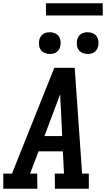

<svg xmlns="http://www.w3.org/2000/svg" viewBox="-27 -1147 647 1167"><path d="M-7 0V-92H46L303 -735H427L472 -92H513V0H307L306 -92H362L355 -227H207L156 -92H199L200 0ZM351 -320 343 -490Q341 -511 340 -532Q339 -553 339 -575Q331 -553 323 -532Q315 -511 307 -490L243 -320ZM506 -819Q490 -819 475.5 -825Q461 -831 452 -842.5Q443 -854 441 -869.5Q439 -885 441 -901Q443 -912 448.5 -922Q454 -932 463.5 -939Q473 -946 484 -948.5Q495 -951 506 -951Q522 -951 536.5 -945Q551 -939 559.5 -927.5Q568 -916 570.5 -900.5Q573 -885 570 -869Q568 -858 562.5 -848Q557 -838 548 -831Q539 -824 528 -821.5Q517 -819 506 -819ZM276 -819Q260 -819 245.5 -825Q231 -831 222 -842.5Q213 -854 211 -869.5Q209 -885 211 -901Q213 -912 218.5 -922Q224 -932 233.5 -939Q243 -946 254 -948.5Q265 -951 276 -951Q292 -951 306.5 -945Q321 -939 329.5 -927.5Q338 -916 340.5 -900.5Q343 -885 340 -869Q338 -858 332.5 -848Q327 -838 318 -831Q309 -824 298 -821.5Q287 -819 276 -819ZM253 -1053 252 -1127H597L598 -1053Z"/></svg>

Font: Iosevka Etoile Semibold
Style: Italic
Weight: 600
Italic angle: -9°
Designer: Belleve Invis
Foundry: Belleve Invis
Version: Version 22.1.2; ttfautohint (v1.8.4)